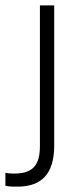

<svg xmlns="http://www.w3.org/2000/svg" viewBox="-69 -542 280 712"><path d="M-49 147C-30 151 -13 150 5 150C79 147 132 109 132 -2V-522H79V1C79 71 51 97 -1 101C-16 102 -32 102 -49 99Z"/></svg>

Font: Modon Arabic
Style: Regular
Weight: 400
Designer: Ahmedzaza
Foundry: Ahmedzaza
Version: Version 2.010